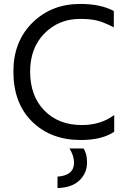

<svg xmlns="http://www.w3.org/2000/svg" viewBox="-20 -703 642 975"><path d="M560 -34Q498 8 390 8Q238 8 143 -85.5Q48 -179 48 -340Q48 -492 144.5 -587.5Q241 -683 387 -683Q492 -683 558 -647V-564Q514 -587 479 -597Q444 -607 387 -607Q278 -607 205.5 -533Q133 -459 133 -340Q133 -216 205 -142Q277 -68 396 -68Q492 -68 560 -119ZM422 122Q422 176 383.5 213Q345 250 272 252V194Q356 188 356 123Q356 89 333 51H404Q422 76 422 122Z"/></svg>

Font: Hind Guntur
Style: Regular
Weight: 400
Version: Version 1.000;PS 1.0;hotconv 1.0.86;makeotf.lib2.5.63406; tt